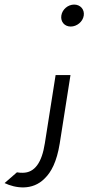

<svg xmlns="http://www.w3.org/2000/svg" viewBox="-119 -670 387 839"><path d="M247 -602C251 -629 232 -650 205 -650C178 -650 153 -629 149 -602C145 -575 163 -554 190 -554C217 -554 243 -575 247 -602ZM76 110 77 109C104 83 129 38 142 -43L189 -342H124L77 -44C64 40 33 85 -20 85C-27 85 -35 85 -45 83L-99 130C-53 152 22 165 76 110Z"/></svg>

Font: Charger Static
Style: 2Obl
Weight: 1000
Designer: Jasper
Foundry: KineticPlasma Fonts/Cannot Into Space Fonts
Version: Version 1.1